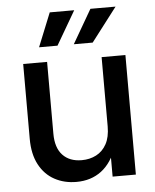

<svg xmlns="http://www.w3.org/2000/svg" viewBox="-53 -781 675 836"><g transform="rotate(-5 284.5 -363.0)"><path d="M247.6 9.3Q194.3 9.3 152.1 -13.7Q109.9 -36.6 85.4 -82.5Q61 -128.4 61 -195.3V-522.5H165.5V-208.5Q165.5 -147 195.6 -115Q225.6 -83 278.8 -83Q314 -83 342.3 -97.7Q370.6 -112.3 387.2 -142.6Q403.8 -172.9 403.8 -219.7V-522.5H507.8V0H406.2V-129.4H427.2Q402.3 -59.1 356.9 -24.9Q311.5 9.3 247.6 9.3ZM216.8 -588.9H136.2L195.8 -736.3H302.7ZM370.6 -588.9H288.1L373.5 -736.3H483.4Z"/></g></svg>

Font: Inter 28pt Medium
Style: Regular
Weight: 500
Designer: Rasmus Andersson
Foundry: rsms
Version: Version 4.001;git-66647c0bb